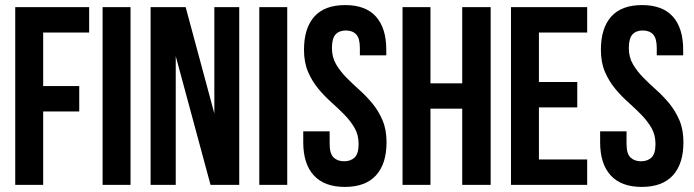

<svg xmlns="http://www.w3.org/2000/svg" viewBox="-20 -728 2734 756"><path d="M150 -389H292V-289H150V0H40V-700H331V-600H150Z M384 -700H494V0H384Z M672 -507V0H573V-700H711L824 -281V-700H922V0H809Z M1001 -700H1111V0H1001Z M1177 -532Q1177 -617 1217.5 -662.5Q1258 -708 1339 -708Q1420 -708 1460.5 -662.5Q1501 -617 1501 -532V-510H1397V-539Q1397 -577 1382.5 -592.5Q1368 -608 1342 -608Q1316 -608 1301.5 -592.5Q1287 -577 1287 -539Q1287 -503 1303 -475.5Q1319 -448 1343 -423.5Q1367 -399 1394.5 -374.5Q1422 -350 1446 -321Q1470 -292 1486 -255Q1502 -218 1502 -168Q1502 -83 1460.5 -37.5Q1419 8 1338 8Q1257 8 1215.5 -37.5Q1174 -83 1174 -168V-211H1278V-161Q1278 -123 1293.5 -108Q1309 -93 1335 -93Q1361 -93 1376.5 -108Q1392 -123 1392 -161Q1392 -197 1376 -224.5Q1360 -252 1336 -276.5Q1312 -301 1284.5 -325.5Q1257 -350 1233 -379Q1209 -408 1193 -445Q1177 -482 1177 -532Z M1675 0H1565V-700H1675V-400H1800V-700H1912V0H1800V-300H1675Z M2102 -405H2253V-305H2102V-100H2292V0H1992V-700H2292V-600H2102Z M2346 -532Q2346 -617 2386.5 -662.5Q2427 -708 2508 -708Q2589 -708 2629.5 -662.5Q2670 -617 2670 -532V-510H2566V-539Q2566 -577 2551.5 -592.5Q2537 -608 2511 -608Q2485 -608 2470.5 -592.5Q2456 -577 2456 -539Q2456 -503 2472 -475.5Q2488 -448 2512 -423.5Q2536 -399 2563.5 -374.5Q2591 -350 2615 -321Q2639 -292 2655 -255Q2671 -218 2671 -168Q2671 -83 2629.5 -37.5Q2588 8 2507 8Q2426 8 2384.5 -37.5Q2343 -83 2343 -168V-211H2447V-161Q2447 -123 2462.5 -108Q2478 -93 2504 -93Q2530 -93 2545.5 -108Q2561 -123 2561 -161Q2561 -197 2545 -224.5Q2529 -252 2505 -276.5Q2481 -301 2453.5 -325.5Q2426 -350 2402 -379Q2378 -408 2362 -445Q2346 -482 2346 -532Z"/></svg>

Font: SVN-Bebas Neue
Style: Bold
Weight: 700
Designer: Ryoichi Tsunekawa
Foundry: Ryoichi Tsunekawa
Version: Version 1.300; ttfautohint (v1.7.9-c794)